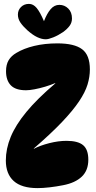

<svg xmlns="http://www.w3.org/2000/svg" viewBox="-20 -960 492 987"><path d="M10 -135Q10 -195 35 -256Q60 -317 115.5 -384.5Q171 -452 264 -531V-533Q241 -523 212.5 -514.5Q184 -506 157.5 -501Q131 -496 114 -496Q60 -496 35.5 -521.5Q11 -547 11 -594Q11 -628 24.5 -650.5Q38 -673 64 -688Q102 -711 156 -724Q210 -737 275 -737Q362 -737 402 -707Q442 -677 442 -603Q442 -565 430 -525.5Q418 -486 386.5 -439Q355 -392 299 -333Q243 -274 154 -197V-195Q186 -212 233 -224Q280 -236 322 -236Q381 -236 407.5 -213.5Q434 -191 434 -139Q434 -84 400.5 -52Q367 -20 305 -8Q270 -1 235 3Q200 7 173 7Q91 7 50.5 -29.5Q10 -66 10 -135ZM215 -758Q195 -758 171.5 -769Q148 -780 120 -805Q98 -825 85 -844Q72 -863 72 -885Q72 -908 88 -924Q104 -940 129 -940Q151 -940 168.5 -919Q186 -898 206 -851Q221 -890 240 -912.5Q259 -935 285 -935Q312 -935 331 -916Q350 -897 350 -865Q350 -844 338 -827.5Q326 -811 304 -795Q279 -778 254 -768Q229 -758 215 -758Z"/></svg>

Font: DynaPuff Condensed
Style: Bold
Weight: 700
Width: 3
Designer: Toshi Omagari, Jennifer Daniel
Foundry: Google Fonts
Version: Version 2.000; ttfautohint (v1.8.4.7-5d5b)